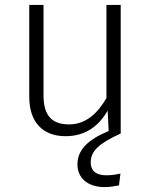

<svg xmlns="http://www.w3.org/2000/svg" viewBox="-20 -543 616 781"><path d="M471 0V-523H413V-144C377 -82 329 -37 261 -37C192 -37 157 -72 157 -155V-523H99V-149C99 -46 154 11 247 11C328 11 382 -31 418 -93L422 -10C337 25 295 67 295 126C295 178 333 218 406 218C428 218 444 215 464 211L470 163C448 168 431 170 412 170C368 170 349 149 349 118C349 71 383 40 471 0Z"/></svg>

Font: FiraGO Light
Style: Regular
Weight: 300
Designer: bBox Type
Foundry: bBox Type GmbH
Version: Version 1.001;PS 001.001;hotconv 1.0.88;makeotf.lib2.5.64775